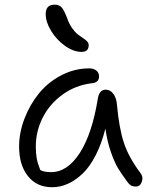

<svg xmlns="http://www.w3.org/2000/svg" viewBox="-20 -784 641 814"><path d="M326.2 -564Q291.5 -564 255.4 -589.8Q219.2 -615.7 196.5 -653.3Q173.8 -690.9 173.8 -724.1Q173.8 -764.2 210.9 -764.2Q230.5 -764.2 240.7 -753.4Q251 -742.7 265.1 -706.1Q273.4 -682.1 285.9 -664.6Q298.3 -647 310.1 -637.9Q321.8 -628.9 332.5 -622.1Q343.3 -615.2 349.6 -608.4Q356 -601.6 356 -592.8Q356 -564 326.2 -564ZM201.2 9.8Q136.2 9.8 98.6 -37.1Q61 -84 61 -163.1Q61 -221.7 83.7 -281Q106.4 -340.3 144.8 -387.7Q183.1 -435.1 239.5 -464.6Q295.9 -494.1 357.9 -494.1Q376.5 -494.1 388.2 -485.1Q399.9 -476.1 399.9 -460Q399.9 -434.1 370.1 -431.2Q299.8 -422.9 244.6 -382.6Q189.5 -342.3 160.6 -284.4Q131.8 -226.6 131.8 -163.1Q131.8 -133.8 135.7 -112.3Q139.6 -90.8 150.9 -63Q166.5 -54.2 196.8 -54.2Q265.6 -54.2 318.1 -135.3Q370.6 -216.3 395 -367.2Q401.4 -403.8 428.2 -403.8Q447.8 -403.8 460.9 -385.7Q474.1 -367.7 476.1 -337.9Q484.9 -240.2 505.4 -178.2Q525.9 -116.2 575.2 -50.8Q588.4 -33.7 581.3 -13.4Q574.2 6.8 556.2 6.8Q543 6.8 534.9 2Q526.9 -2.9 519 -14.2Q494.6 -47.4 480 -71.5Q465.3 -95.7 450 -139.9Q434.6 -184.1 426.8 -238.8Q410.6 -173.8 385 -124.5Q359.4 -75.2 328.9 -46.6Q298.3 -18.1 266.4 -4.2Q234.4 9.8 201.2 9.8Z"/></svg>

Font: Shantell Sans Normal
Style: Regular
Weight: 300
Designer: Stephen Nixon, Anya Danilova, Shantell Martin
Foundry: Arrow Type
Version: Version 1.006;[559af2be0]